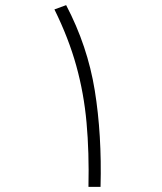

<svg xmlns="http://www.w3.org/2000/svg" viewBox="-20 -724 626 744"><path d="M322.8 0Q325.7 -134.3 315.4 -248.3Q305.2 -362.3 275.6 -469Q246.1 -575.7 190.9 -687.5L236.3 -704.1Q319.3 -545.9 347.2 -373.8Q375 -201.7 369.6 0Z"/></svg>

Font: Cascadia Code NF ExtraLight
Style: Regular
Weight: 200
Monospace: yes
Designer: Aaron Bell
Foundry: Saja Typeworks
Version: Version 2404.023; ttfautohint (v1.8.4)